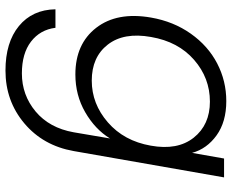

<svg xmlns="http://www.w3.org/2000/svg" viewBox="-94 -500 862 715"><g transform="rotate(90 337.5 -143.0)"><path d="M45.9 -273.9Q60.5 -357.9 106 -422.1Q151.4 -486.3 216.8 -520.3Q282.2 -554.2 356.9 -554.2Q434.1 -554.2 484.4 -518.1Q534.7 -481.9 549.8 -426.8L570.8 -545.9H641.1L543 14.2Q522.9 127.9 439.7 198Q356.4 268.1 243.2 268.1Q138.2 268.1 77.4 218Q16.6 168 15.1 82H84Q91.3 139.2 135.5 173.1Q179.7 207 253.9 207Q334.5 207 395.8 155.8Q457 104.5 473.1 14.2L496.1 -121.1Q461.9 -65.4 398.4 -28.8Q335 7.8 257.8 7.8Q144 7.8 84 -69.8Q23.9 -147.5 45.9 -273.9ZM522.9 -272.9Q541 -372.6 493.2 -432.9Q445.3 -493.2 358.9 -493.2Q271 -493.2 203.4 -434.3Q135.7 -375.5 118.2 -273.9Q100.1 -172.9 146.5 -113Q192.9 -53.2 280.8 -53.2Q367.2 -53.2 436.3 -113.3Q505.4 -173.3 522.9 -272.9Z"/></g></svg>

Font: SVN-Poppins Light
Style: Italic
Weight: 300
Italic angle: -10°
Designer: Ninad Kale (Devanagari), Jonny Pinhorn (Latin)
Foundry: Indian Type Foundry
Version: Version 3.002 2017